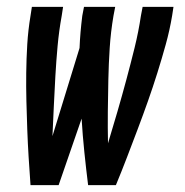

<svg xmlns="http://www.w3.org/2000/svg" viewBox="-20 -540 540 560"><path d="M69 0Q66 -41 63.5 -81.5Q61 -122 59.5 -163Q58 -204 57 -245Q56 -286 56.5 -327.5Q57 -369 59.5 -410.5Q62 -452 69 -494L73 -520H164L160 -494Q152 -450 148 -406Q144 -362 141.5 -318Q139 -274 137 -230.5Q135 -187 133 -143L212 -400Q213 -424 215 -447Q217 -470 220 -494L225 -520H316L311 -494Q303 -447 300 -400.5Q297 -354 296 -307.5Q295 -261 294.5 -214.5Q294 -168 295 -122Q309 -168 322.5 -214.5Q336 -261 348.5 -307.5Q361 -354 372.5 -400.5Q384 -447 391 -494L396 -520H486L482 -494Q475 -452 463.5 -410.5Q452 -369 439 -327.5Q426 -286 411.5 -245Q397 -204 381.5 -163Q366 -122 350.5 -81.5Q335 -41 318 0H237Q231 -48 226 -96.5Q221 -145 218 -194L151 0Z"/></svg>

Font: Iosevka SS04 Medium
Style: Italic
Weight: 500
Italic angle: -9°
Monospace: yes
Designer: Belleve Invis
Foundry: Belleve Invis
Version: Version 19.0.0; ttfautohint (v1.8.4)